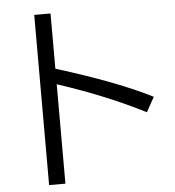

<svg xmlns="http://www.w3.org/2000/svg" viewBox="-58 -864 875 962"><g transform="rotate(-5 380.0 -383.0)"><path d="M149.9 -811H231.9V-533.2Q539.1 -438 710.9 -350.1L669.9 -275.9Q476.1 -375 231.9 -455.1V44.9H149.9Z"/></g></svg>

Font: BIZ UDPGothic
Style: Regular
Weight: 400
Designer: TypeBank Co., Ltd.
Foundry: Morisawa Inc.
Version: Version 1.051